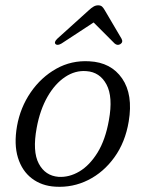

<svg xmlns="http://www.w3.org/2000/svg" viewBox="-20 -693 546 722"><path d="M316 -462.5Q397.5 -458.5 439.2 -398Q481 -337.5 464 -236Q451 -158 410.2 -101.5Q369.5 -45 311.5 -16Q253.5 13 188 9Q136.5 6 99.8 -22Q63 -50 47.5 -100Q32 -150 44 -219Q56.5 -289 95.5 -345.8Q134.5 -402.5 191.5 -434.5Q248.5 -466.5 316 -462.5ZM200 -28Q240 -25.5 278.5 -48.2Q317 -71 346.8 -119.2Q376.5 -167.5 389.5 -241Q405.5 -328.5 380.5 -375.2Q355.5 -422 305 -425.5Q263 -429 224.8 -403.5Q186.5 -378 158.5 -329Q130.5 -280 118 -212.5Q101.5 -123.5 125.8 -77.8Q150 -32 200 -28ZM432.5 -527Q421.5 -520.5 411 -529.5L332 -608.5L211.5 -529.5Q196 -520.5 189 -527Q182 -534.5 195.5 -547.5L314 -654.5Q323.5 -663.5 331.8 -668.2Q340 -673 349 -673Q358.5 -673 363.8 -668.2Q369 -663.5 374 -654.5L437 -547.5Q444 -534.5 432.5 -527Z"/></svg>

Font: Fraunces 9pt Soft Light
Style: Italic
Weight: 300
Italic angle: -16°
Version: Version 1.000;[0bf87f6ff]